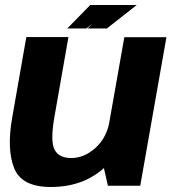

<svg xmlns="http://www.w3.org/2000/svg" viewBox="-20 -741 694 766"><path d="M410.5 0H539.5L644 -592.5H476L388.5 -97ZM253 -593H85L28.5 -271Q6.5 -145 36.5 -70Q66.5 5 182.5 5Q311.5 5 395.8 -71.5Q480 -148 494 -226L418 -261Q406.5 -192.5 361.5 -151.5Q316.5 -110.5 264 -110.5Q214 -110.5 197 -145.5Q180 -180.5 198 -279.5ZM329.5 -627.5H406.5L525.5 -721H422.5ZM248.5 -627.5H325L440.5 -721H340Z"/></svg>

Font: Anybody
Style: Bold Italic
Weight: 700
Italic angle: -10°
Designer: Tyler Finck
Foundry: Etcetera Type Company
Version: Version 1.113;gftools[0.9.25]